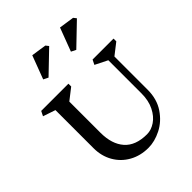

<svg xmlns="http://www.w3.org/2000/svg" viewBox="-309 -1322 1517 1517"><g transform="rotate(-45 449.0 -563.5)"><path d="M773 -681V-310Q773 -205 722.5 -130Q672 -55 598 -17.5Q524 20 453 20Q364 20 293.5 -19.5Q223 -59 183.5 -128.5Q144 -198 144 -285V-711L40 -746L60 -786H364V-755L269 -681V-333Q269 -206 331.5 -135Q394 -64 521 -64Q568 -64 613.5 -94.5Q659 -125 688.5 -184Q718 -243 718 -323V-694L614 -746L634 -786H868V-755ZM287 -931 247 -951 321 -1147 448 -1128 467 -1104ZM597 -931 557 -951 631 -1147 758 -1128 777 -1104Z"/></g></svg>

Font: Inknut Antiqua
Style: Regular
Weight: 400
Designer: Claus Eggers Sørensen
Foundry: Claus Eggers Sørensen
Version: Version 1.003; ttfautohint (v1.8.2) -l 8 -r 50 -G 200 -x 14 